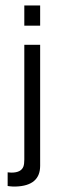

<svg xmlns="http://www.w3.org/2000/svg" viewBox="-20 -547 217 703"><path d="M69 -383H127V60Q127 133 38 136H27L15 135L8 134V84L21 85H22Q58 85 66 62Q69 53 69 37ZM127 -527V-453H69V-527Z"/></svg>

Font: Ekushey Buriganga
Style: Regular
Weight: 400
Designer: Al Mamun Sumon
Foundry: Al Mamun Sumon
Version: Version 1.0